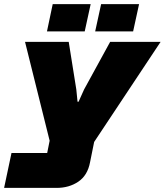

<svg xmlns="http://www.w3.org/2000/svg" viewBox="-51 -749 803 936"><path d="M-31 167 5 -3H179L191 -63L71 -545H284L321 -313L327 -253H332L359 -313L486 -545H732L408 -57L388 42Q376 106 331 136.5Q286 167 225 167ZM178 -596 206 -729H391L362 -596ZM413 -596 442 -729H627L598 -596Z"/></svg>

Font: Hubot Sans Condensed ExtraLight Black
Style: Italic
Weight: 900
Italic angle: -12.0243°
Version: Version 2.000